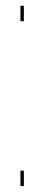

<svg xmlns="http://www.w3.org/2000/svg" viewBox="-20 -628 168 648"><path d="M49 -52V0H60.5V-52ZM49 -608.5V-556.5H60.5V-608.5Z"/></svg>

Font: Anybody UltraCondensed Thin Thin
Style: Regular
Weight: 250
Version: Version 1.111